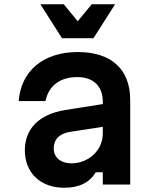

<svg xmlns="http://www.w3.org/2000/svg" viewBox="-20 -869 740 904"><path d="M522 -849H412L346 -769L280 -849H170L272 -689H420ZM68 -393H194C209 -465 262 -506 344 -506C420 -506 464 -463 464 -390V-379L287 -351C165 -331 97 -264 97 -161C97 -56 170 15 282 15C354 15 402 -10 431 -58H464V0H593V-399C593 -543 504 -624 346 -624C185 -624 79 -536 68 -393ZM233 -170C233 -212 259 -240 309 -248L464 -272V-240C464 -162 398 -100 316 -100C266 -100 233 -128 233 -170Z"/></svg>

Font: Martian Mono Std Md
Style: Regular
Weight: 500
Monospace: yes
Designer: Roman Shamin
Foundry: Evil Martians
Version: Version 1.000